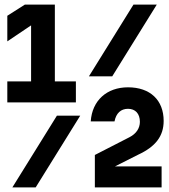

<svg xmlns="http://www.w3.org/2000/svg" viewBox="-20 -820 740 840"><path d="M12 -372H312V-464H220V-800H89L12 -751V-639L116 -709V-464H12ZM34 0H136L331 -314H229ZM369 -486H471L666 -800H564ZM377 -289H481C488 -325 509 -344 540 -344C572 -344 592 -323 592 -287C592 -259 576 -235 547 -220L395 -142V0H687V-92H483L584 -143C660 -178 696 -224 696 -291C696 -382 637 -438 540 -438C447 -438 383 -380 377 -289Z"/></svg>

Font: Martian Mono Std Md
Style: Regular
Weight: 500
Monospace: yes
Designer: Roman Shamin
Foundry: Evil Martians
Version: Version 1.000